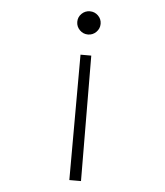

<svg xmlns="http://www.w3.org/2000/svg" viewBox="-51 -573 689 800"><g transform="rotate(5 293.0 -173.0)"><path d="M268.6 180.7 269.5 -343.8H314.5L317.4 180.7ZM293 -527.3Q313 -527.3 327.4 -513.2Q341.8 -499 341.8 -479Q341.8 -459 327.4 -444.6Q313 -430.2 293 -430.2Q272.9 -430.2 258.5 -444.6Q244.1 -459 244.1 -479Q244.1 -499 258.5 -513.2Q272.9 -527.3 293 -527.3Z"/></g></svg>

Font: Cascadia Mono ExtraLight
Style: Regular
Weight: 200
Monospace: yes
Designer: Aaron Bell
Foundry: Saja Typeworks
Version: Version 2404.023; ttfautohint (v1.8.4)